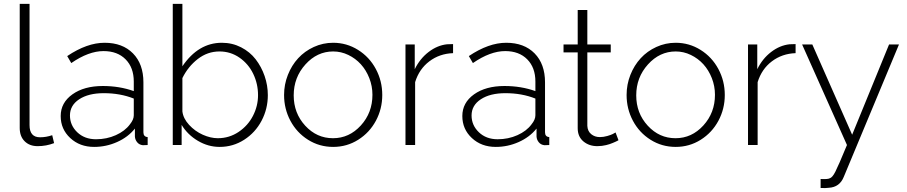

<svg xmlns="http://www.w3.org/2000/svg" viewBox="-20 -750 4691 993"><path d="M82 -730H132.8V-103Q132.8 -40 187 -40Q218.8 -40 250 -50.8L259.8 -9.8Q218.8 5.9 174.8 5.9Q132.8 5.9 107.4 -19.5Q82 -44.9 82 -87.9Z M293.9 -149.9Q293.9 -218.8 354.5 -262Q415 -305.2 511.7 -305.2Q598.1 -305.2 671.9 -278.8V-328.1Q671.9 -400.4 629.6 -443.1Q587.4 -485.8 515.6 -485.8Q438.5 -485.8 348.6 -423.8L327.6 -460Q430.2 -528.8 521 -528.8Q613.8 -528.8 667.7 -473.9Q721.7 -418.9 721.7 -324.2V-65.9Q721.7 -42.5 743.7 -41V0Q721.7 1.5 718.8 1Q700.2 -1 689.5 -14.2Q678.7 -27.3 677.7 -43.9V-85Q642.1 -40.5 585.4 -15.4Q528.8 9.8 466.8 9.8Q392.6 9.8 343.3 -36.1Q293.9 -82 293.9 -149.9ZM651.9 -106.9Q671.9 -131.3 671.9 -153.8V-240.2Q602.1 -268.1 516.6 -268.1Q437.5 -268.1 389.6 -236.6Q341.8 -205.1 341.8 -152.8Q341.8 -102.1 379.6 -65.9Q417.5 -29.8 476.6 -29.8Q531.7 -29.8 579.1 -51Q626.5 -72.3 651.9 -106.9Z M919.4 -104V0H873.5V-730H923.3V-407.2Q1005.9 -528.8 1127.4 -528.8Q1181.2 -528.8 1226.8 -505.4Q1272.5 -481.9 1302.2 -443.4Q1332 -404.8 1348.6 -356.7Q1365.2 -308.6 1365.2 -257.8Q1365.2 -187 1332.8 -125.5Q1300.3 -64 1242.7 -27.1Q1185.1 9.8 1116.2 9.8Q1056.6 9.8 1003.4 -21.7Q950.2 -53.2 919.4 -104ZM1314.5 -257.8Q1314.5 -316.4 1289.8 -367.9Q1265.1 -419.4 1218.8 -451.7Q1172.4 -483.9 1115.2 -483.9Q1053.2 -483.9 1002.9 -444.8Q952.6 -405.8 923.3 -346.2V-173.8Q927.7 -137.2 958 -104.2Q988.3 -71.3 1028.8 -53.2Q1069.3 -35.2 1106.4 -35.2Q1165.5 -35.2 1213.9 -67.6Q1262.2 -100.1 1288.3 -150.9Q1314.5 -201.7 1314.5 -257.8Z M1449.2 -258.8Q1449.2 -313 1468.8 -362.5Q1488.3 -412.1 1522 -448.7Q1555.7 -485.4 1603 -507.1Q1650.4 -528.8 1703.1 -528.8Q1772.9 -528.8 1831.8 -491.9Q1890.6 -455.1 1923.8 -393.1Q1957 -331.1 1957 -258.8Q1957 -187 1924.1 -125.5Q1891.1 -64 1832.5 -27.1Q1773.9 9.8 1703.1 9.8Q1631.8 9.8 1573.2 -27.1Q1514.6 -64 1481.9 -125.5Q1449.2 -187 1449.2 -258.8ZM1906.2 -259.8Q1906.2 -304.7 1889.9 -346.2Q1873.5 -387.7 1846.2 -417.7Q1818.8 -447.8 1781.5 -465.8Q1744.1 -483.9 1703.1 -483.9Q1620.1 -483.9 1559.6 -416.7Q1499 -349.6 1499 -256.8Q1499 -164.6 1558.6 -99.9Q1618.2 -35.2 1702.1 -35.2Q1786.1 -35.2 1846.2 -101.1Q1906.2 -167 1906.2 -259.8Z M2323.2 -475.1Q2253.4 -472.7 2200.7 -432.9Q2147.9 -393.1 2127 -325.2V0H2077.1V-520H2125V-392.1Q2151.9 -446.8 2196.8 -481.2Q2241.7 -515.6 2292 -521Q2305.2 -522 2323.2 -522Z M2371.1 -149.9Q2371.1 -218.8 2431.6 -262Q2492.2 -305.2 2588.9 -305.2Q2675.3 -305.2 2749 -278.8V-328.1Q2749 -400.4 2706.8 -443.1Q2664.6 -485.8 2592.8 -485.8Q2515.6 -485.8 2425.8 -423.8L2404.8 -460Q2507.3 -528.8 2598.1 -528.8Q2690.9 -528.8 2744.9 -473.9Q2798.8 -418.9 2798.8 -324.2V-65.9Q2798.8 -42.5 2820.8 -41V0Q2798.8 1.5 2795.9 1Q2777.3 -1 2766.6 -14.2Q2755.9 -27.3 2754.9 -43.9V-85Q2719.2 -40.5 2662.6 -15.4Q2606 9.8 2543.9 9.8Q2469.7 9.8 2420.4 -36.1Q2371.1 -82 2371.1 -149.9ZM2729 -106.9Q2749 -131.3 2749 -153.8V-240.2Q2679.2 -268.1 2593.8 -268.1Q2514.6 -268.1 2466.8 -236.6Q2418.9 -205.1 2418.9 -152.8Q2418.9 -102.1 2456.8 -65.9Q2494.6 -29.8 2553.7 -29.8Q2608.9 -29.8 2656.2 -51Q2703.6 -72.3 2729 -106.9Z M3178.7 -24.9 3172.9 -21.5Q3167 -18.6 3162.6 -16.6Q3158.2 -14.6 3149.7 -11Q3141.1 -7.3 3132.8 -4.6Q3124.5 -2 3114.5 0.5Q3104.5 2.9 3093 4.4Q3081.5 5.9 3069.8 5.9Q3026.4 5.9 2997.1 -18.8Q2967.8 -43.5 2967.8 -86.9V-479H2894.5V-520H2967.8V-698.2H3017.6V-520H3138.7V-479H3017.6V-99.1Q3019 -71.3 3037.6 -56.2Q3056.2 -41 3082.5 -41Q3101.1 -41 3120.6 -46.6Q3140.1 -52.2 3149.2 -56.9Q3158.2 -61.5 3163.6 -64.9Z M3220.7 -258.8Q3220.7 -313 3240.2 -362.5Q3259.8 -412.1 3293.5 -448.7Q3327.1 -485.4 3374.5 -507.1Q3421.9 -528.8 3474.6 -528.8Q3544.4 -528.8 3603.3 -491.9Q3662.1 -455.1 3695.3 -393.1Q3728.5 -331.1 3728.5 -258.8Q3728.5 -187 3695.6 -125.5Q3662.6 -64 3604 -27.1Q3545.4 9.8 3474.6 9.8Q3403.3 9.8 3344.7 -27.1Q3286.1 -64 3253.4 -125.5Q3220.7 -187 3220.7 -258.8ZM3677.7 -259.8Q3677.7 -304.7 3661.4 -346.2Q3645 -387.7 3617.7 -417.7Q3590.3 -447.8 3553 -465.8Q3515.6 -483.9 3474.6 -483.9Q3391.6 -483.9 3331.1 -416.7Q3270.5 -349.6 3270.5 -256.8Q3270.5 -164.6 3330.1 -99.9Q3389.6 -35.2 3473.6 -35.2Q3557.6 -35.2 3617.7 -101.1Q3677.7 -167 3677.7 -259.8Z M4094.7 -475.1Q4024.9 -472.7 3972.2 -432.9Q3919.4 -393.1 3898.4 -325.2V0H3848.6V-520H3896.5V-392.1Q3923.3 -446.8 3968.3 -481.2Q4013.2 -515.6 4063.5 -521Q4076.7 -522 4094.7 -522Z M4224.1 175.8Q4262.2 177.7 4271.5 171.9Q4284.7 168.5 4300 138.7Q4315.4 108.9 4360.4 0L4128.4 -520H4181.2L4387.2 -53.2L4578.1 -520H4629.4L4344.2 164.1Q4322.8 218.3 4266.1 221.2Q4250 223.6 4224.1 222.2Z"/></svg>

Font: Rawline Light
Style: Regular
Weight: 300
Designer: Matt McInerney, Pablo Impallari, Rodrigo Fuenzalida
Foundry: Matt McInerney, Pablo Impallari, Rodrigo Fuenzalida
Version: Version 4.020;PS 004.020;hotconv 1.0.88;makeotf.lib2.5.64775